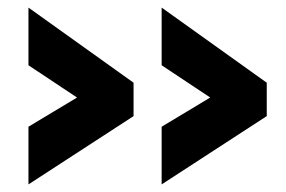

<svg xmlns="http://www.w3.org/2000/svg" viewBox="-20 -516 753 506"><path d="M683 -210 406 -30V-182L534 -259L406 -344V-496L683 -298ZM332 -210 55 -30V-182L183 -259L55 -344V-496L332 -298Z"/></svg>

Font: Raleway Thin Black
Style: Regular
Weight: 900
Version: Version 4.026